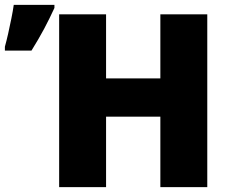

<svg xmlns="http://www.w3.org/2000/svg" viewBox="-27 -773 953 793"><path d="M829.1 0H635.3V-291H411.1V0H217.3V-713.9H411.1V-449.2H635.3V-713.9H829.1ZM-6.8 -564V-580.1Q-0.5 -602.5 6.6 -633.8Q13.7 -665 20 -696.8Q26.4 -728.5 29.8 -752.9H197.8V-740.2Q178.2 -697.3 155.8 -655Q133.3 -612.8 103 -564Z"/></svg>

Font: Open Sans ExtraBold
Style: Regular
Weight: 800
Designer: Monotype Design Team
Foundry: Monotype Imaging Inc.
Version: Version 3.003; ttfautohint (v1.8.4)